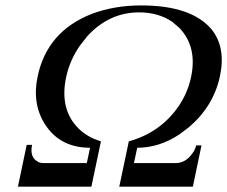

<svg xmlns="http://www.w3.org/2000/svg" viewBox="-20 -696 847 716"><path d="M800.3 -412.1Q776.4 -299.8 684.1 -221.2L648.9 -194.8Q573.7 -145 491.7 -145L479.5 -87.9H635.7Q672.4 -87.9 698.2 -125Q708.5 -139.2 711.4 -153.8H731.4L699.2 0H424.8L460.4 -168.9Q576.7 -201.2 644 -296.9Q679.7 -348.1 692.4 -408.2Q716.8 -522 647.9 -592.8L621.6 -615.2Q569.8 -649.9 498.5 -649.9Q386.7 -649.9 304.7 -560.1L277.3 -524.9Q240.2 -471.2 226.6 -408.2Q201.2 -288.1 272.9 -216.8Q306.2 -184.1 356.4 -168.9L320.8 0H46.9L79.6 -155.8H99.6Q90.3 -110.8 119.1 -94.2Q128.4 -87.9 141.6 -87.9H303.7L315.9 -145Q203.6 -145 147.5 -232.9Q98.6 -310.1 120.6 -412.1Q156.2 -579.1 321.8 -644Q405.8 -675.8 506.3 -675.8Q694.3 -675.8 769.5 -585.9Q822.8 -519 800.3 -412.1Z"/></svg>

Font: Atsinvsda
Style: Italic
Weight: 400
Italic angle: -12°
Designer: Al Webster
Foundry: Al Webster and Michael Everson
Version: Version 2.000